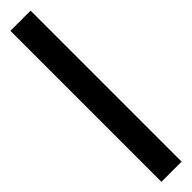

<svg xmlns="http://www.w3.org/2000/svg" viewBox="29 -221 518 518"><g transform="rotate(45 288.0 38.5)"><path d="M576.2 77.1H0V0H576.2Z"/></g></svg>

Font: Pretendard GOV
Style: Regular
Weight: 400
Designer: Base glyphs from Inter by Rasmus Andersson; Hangeul glyphs from Noto Sans CJK(Source Han Sans) by Jang Soo-young and Kan
Foundry: Kil Hyung-jin
Version: Version 1.309